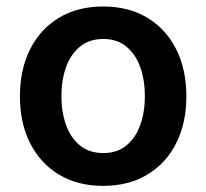

<svg xmlns="http://www.w3.org/2000/svg" viewBox="-20 -573 648 603"><path d="M304 10.7Q224.1 10.7 165.5 -24.5Q106.9 -59.7 74.8 -122.9Q42.6 -186.1 42.6 -270.6Q42.6 -355.1 74.8 -418.7Q106.9 -482.2 165.5 -517.4Q224.1 -552.6 304 -552.6Q383.9 -552.6 442.5 -517.4Q501.1 -482.2 533.2 -418.7Q565.3 -355.1 565.3 -270.6Q565.3 -186.1 533.2 -122.9Q501.1 -59.7 442.5 -24.5Q383.9 10.7 304 10.7ZM304.7 -92.3Q348 -92.3 377.1 -116.3Q406.2 -140.3 420.6 -180.8Q435 -221.2 435 -271Q435 -321 420.6 -361.7Q406.2 -402.3 377.1 -426.5Q348 -450.6 304.7 -450.6Q260.3 -450.6 231 -426.5Q201.7 -402.3 187.3 -361.7Q172.9 -321 172.9 -271Q172.9 -221.2 187.3 -180.8Q201.7 -140.3 231 -116.3Q260.3 -92.3 304.7 -92.3Z"/></svg>

Font: InterMG SemiBold
Style: Regular
Weight: 600
Designer: Rasmus Andersson
Foundry: rsms
Version: Version 3.019;December 26, 2023;FontCreator 15.0.0.2955 64-b